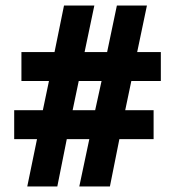

<svg xmlns="http://www.w3.org/2000/svg" viewBox="-20 -670 628 690"><path d="M78 0 113 -170H31V-274H134L156 -379H57V-483H176L210 -650H319L284 -483H365L400 -650H508L473 -483H558V-379H452L430 -274H532V-170H409L375 0H265L301 -170H220L186 0ZM241 -274H322L345 -379H263Z"/></svg>

Font: Noto Sans Telugu Condensed ExtraBold
Style: Regular
Weight: 800
Width: 3
Designer: Jelle Bosma - Monotype Design Team
Foundry: Monotype Imaging Inc.
Version: Version 2.005; ttfautohint (v1.8.4.7-5d5b)